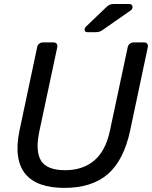

<svg xmlns="http://www.w3.org/2000/svg" viewBox="-20 -907 742 937"><path d="M293.7 10Q229.7 10 181.4 -6.5Q133.2 -23 104.5 -57.3Q75.8 -91.6 68 -144.3Q60.1 -197.1 75.1 -269.7L161.3 -676.3Q163.3 -687.3 171.2 -693.6Q179.1 -700 189.3 -700H240.6Q251.6 -700 256.5 -693.6Q261.4 -687.3 259.4 -676.3L172.4 -268Q151.4 -170.1 180.1 -123.2Q208.8 -76.4 297.8 -76.4Q383.6 -76.4 439.4 -123.2Q495.2 -170.1 516.2 -268L603.2 -676.3Q605.2 -687.3 613.5 -693.6Q621.8 -700 631.9 -700H683.3Q693.5 -700 698.4 -693.6Q703.2 -687.3 701.2 -676.3L615.1 -269.7Q584.2 -125.3 506.6 -57.6Q428.9 10 293.7 10ZM406.6 -750Q392.2 -750 392.8 -762.7Q393.1 -770.7 399.9 -777.4L495.9 -869.3Q506.6 -879.9 514.6 -883.7Q522.6 -887.5 536.9 -887.5H611Q619.2 -887.5 623.2 -882.8Q627.2 -878.1 626.8 -872.4Q626.6 -862.1 618 -856.3L481.7 -761.3Q471.7 -754.3 464.6 -752.2Q457.4 -750 446.3 -750Z"/></svg>

Font: Rubik Light
Style: Italic
Weight: 300
Italic angle: -12°
Designer: Hubert and Fischer
Foundry: Hubert and Fischer
Version: Version 2.300;gftools[0.9.30]